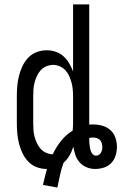

<svg xmlns="http://www.w3.org/2000/svg" viewBox="-20 -755 548 867"><path d="M239 92 174 80Q178 62 182.5 44Q187 26 192 8H191Q167 8 145 -0.5Q123 -9 107 -26Q91 -43 81 -64.5Q71 -86 65.5 -108Q60 -130 58 -153.5Q56 -177 56 -200V-320Q56 -343 58 -366.5Q60 -390 65.5 -412Q71 -434 81 -455.5Q91 -477 107 -494Q123 -511 145 -519.5Q167 -528 191 -528Q211 -528 231 -521.5Q251 -515 266.5 -501Q282 -487 292.5 -469Q303 -451 310 -432V-735H383V-192Q387 -193 391.5 -193Q396 -193 400 -193Q421 -193 441.5 -187.5Q462 -182 478 -168Q494 -154 501 -133.5Q508 -113 508 -92Q508 -72 502 -52.5Q496 -33 482 -18.5Q468 -4 448.5 2Q429 8 409 8Q390 8 371.5 0.5Q353 -7 340 -21.5Q327 -36 320.5 -55Q314 -74 311 -93Q305 -72 294 -53Q283 -34 267 -20Q257 7 251 35.5Q245 64 239 92ZM218 -58Q233 -90 255.5 -118.5Q278 -147 308 -165Q309 -174 309.5 -182.5Q310 -191 310 -200V-320Q310 -336 308.5 -351.5Q307 -367 303 -382Q299 -397 292.5 -411.5Q286 -426 275.5 -437.5Q265 -449 250 -455.5Q235 -462 220 -462Q204 -462 189 -455.5Q174 -449 163.5 -437.5Q153 -426 146.5 -411.5Q140 -397 136 -382Q132 -367 131 -351.5Q130 -336 130 -320V-200Q130 -184 131 -168.5Q132 -153 136 -138Q140 -123 146.5 -109Q153 -95 163 -83.5Q173 -72 187.5 -65.5Q202 -59 218 -58ZM413 -52Q420 -52 426 -55.5Q432 -59 435.5 -65Q439 -71 440.5 -77.5Q442 -84 442 -91Q442 -100 439.5 -108.5Q437 -117 431 -123Q425 -129 416.5 -131.5Q408 -134 400 -134Q396 -134 391.5 -133.5Q387 -133 383 -132V-125Q383 -117 383.5 -110Q384 -103 385 -96Q386 -89 387.5 -82Q389 -75 392 -68.5Q395 -62 400.5 -57Q406 -52 413 -52Z"/></svg>

Font: Iosevka Term Curly
Style: Regular
Weight: 400
Designer: Belleve Invis
Foundry: Belleve Invis
Version: Version 32.3.0